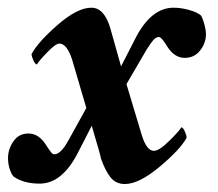

<svg xmlns="http://www.w3.org/2000/svg" viewBox="-32 -458 551 486"><path d="M199.2 -438.5Q232.9 -438.5 248 -383.8L274.4 -290L313.5 -366.2Q352.5 -438.5 407.2 -438.5Q426.3 -438.5 447.3 -432.6Q468.3 -426.8 477.5 -418Q481.4 -410.6 485.4 -396.2Q489.3 -381.8 489.3 -371.1Q489.3 -349.1 474.6 -330.3Q460 -311.5 435.5 -311.5Q409.7 -311.5 391.6 -339.8Q377 -364.3 370.1 -364.3Q362.8 -364.3 356 -356.4Q349.1 -348.6 338.9 -332L288.1 -245.1L327.1 -115.2Q339.4 -76.2 357.4 -76.2Q371.1 -76.2 396.7 -101.6Q422.4 -127 426.8 -135.7Q431.2 -135.7 435.8 -125.5Q440.4 -115.2 440.4 -109.4Q424.8 -80.1 372.3 -36.1Q319.8 7.8 284.2 7.8Q261.2 7.8 247.8 -9Q234.4 -25.9 223.6 -56.6Q223.6 -61 200.2 -139.6L162.1 -65.4Q123 6.8 68.4 6.8Q28.3 6.8 2.9 -10.7Q-2.4 -15.6 -7.1 -29.1Q-11.7 -42.5 -11.7 -57.6Q-11.7 -80.6 2 -100.3Q15.6 -120.1 40 -120.1Q65.9 -120.1 84 -91.8Q84.5 -90.8 87.6 -86.2Q90.8 -81.5 92.3 -79.3Q93.8 -77.1 96.4 -73.7Q99.1 -70.3 101.3 -68.8Q103.5 -67.4 105.5 -67.4Q121.6 -67.4 140.6 -101.6L186.5 -184.6L150.4 -307.6Q137.2 -347.7 118.2 -347.7Q108.9 -347.7 87.2 -325.2Q65.4 -302.7 61.5 -294.9Q57.1 -294.9 52.5 -305.2Q47.9 -315.4 47.9 -321.3Q64.9 -352.5 114.5 -395.5Q164.1 -438.5 199.2 -438.5Z"/></svg>

Font: Crimson
Style: BoldItalic
Weight: 700
Italic angle: -11°
Version: Version 0.8